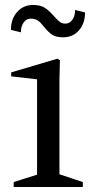

<svg xmlns="http://www.w3.org/2000/svg" viewBox="-20 -752 378 772"><path d="M35 -20 146 -55 129 -32V-451L147 -431L25 -445V-461L211 -516L221 -510L219 -434V-33L202 -57L313 -20V0H35ZM113 -732Q143 -732 160.5 -720.5Q178 -709 197 -687Q211 -671 220.5 -664Q230 -657 243 -657Q260 -657 271 -672.5Q282 -688 282 -712L322 -702Q322 -658 297.5 -630Q273 -602 234 -602Q205 -602 189.5 -612.5Q174 -623 158 -643Q145 -660 133.5 -668.5Q122 -677 103 -677Q86 -677 75 -661.5Q64 -646 64 -622L24 -632Q24 -676 49 -704Q74 -732 113 -732Z"/></svg>

Font: Wittgenstein
Style: Regular
Weight: 400
Designer: Jörg Drees
Foundry: Jörg Drees
Version: Version 1.003;Glyphs 3.1.2 (3151)